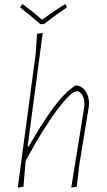

<svg xmlns="http://www.w3.org/2000/svg" viewBox="-20 -852 486 876"><path d="M280 -832 285 -818Q248 -794 180 -742H164Q112 -787 72 -818L80 -832H85Q125 -803 172 -762Q219 -797 275 -832ZM335 -462Q359 -455 373 -431.5Q387 -408 386 -377L385 -364L342 -101L330 0L305 4L364 -361L365 -376Q366 -401 355 -418.5Q344 -436 331 -436Q305 -436 241 -351Q177 -266 98 -120L96 -106L87 0L61 4L143 -608L149 -698L175 -702L106 -184H111Q175 -295 225 -362.5Q275 -430 324 -462Z"/></svg>

Font: Alegreya Sans Thin
Style: Italic
Weight: 100
Italic angle: -7°
Designer: Juan Pablo del Peral
Foundry: Huerta Tipografica
Version: Version 2.007